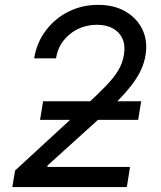

<svg xmlns="http://www.w3.org/2000/svg" viewBox="-20 -757 650 777"><path d="M29.8 0 41 -66.9 325.7 -329.1Q374 -373.5 406.7 -407.2Q439.5 -440.9 457.8 -470.9Q476.1 -501 481.4 -534.7Q487.8 -573.2 475.6 -600.3Q463.4 -627.4 436.8 -642.1Q410.2 -656.7 372.1 -656.7Q331.1 -656.7 295.9 -639.9Q260.7 -623 237.1 -592.8Q213.4 -562.5 206.5 -521H118.2Q128.9 -585.4 165.8 -634Q202.6 -682.6 257.3 -710Q312 -737.3 377 -737.3Q442.4 -737.3 488.8 -710Q535.2 -682.6 556.9 -636.5Q578.6 -590.3 568.8 -533.2Q564 -503.4 551 -474.9Q538.1 -446.3 514.4 -415Q490.7 -383.8 452.9 -345.2Q415 -306.6 359.9 -256.8L172.4 -87.4L171.4 -81.5H506.3L493.2 0ZM142.1 -272 154.3 -347.2H551.3L539.1 -272Z"/></svg>

Font: Inter Variable
Style: Italic
Weight: 400
Italic angle: -9.39999°
Designer: Rasmus Andersson
Foundry: rsms
Version: Version 4.001;git-9221beed3